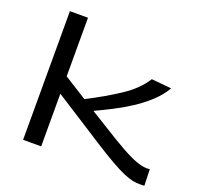

<svg xmlns="http://www.w3.org/2000/svg" viewBox="-129 -884 1083 1038"><g transform="rotate(20 412.5 -365.0)"><path d="M775 10Q757 10 736 6Q715 2 684 -11Q653 -24 605 -51Q557 -78 484 -125L206 -303V0H102V-740H206V-403L338 -320Q438 -371 520 -425Q602 -479 644 -546L759 -535Q733 -490 692 -452Q651 -414 602 -382Q553 -350 502 -324Q451 -298 406 -277L495 -222Q579 -169 633 -139Q687 -109 722 -96.5Q757 -84 782 -84Q785 -84 790 -84Q795 -84 800 -85L803 9Q798 10 791 10Q784 10 775 10Z"/></g></svg>

Font: Georama ExtraExtended
Style: Regular
Weight: 400
Width: 8
Designer: Jean-Baptiste Levee
Foundry: Production Type
Version: Version 1.000